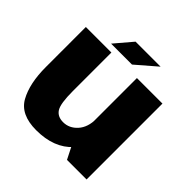

<svg xmlns="http://www.w3.org/2000/svg" viewBox="-187 -893 1061 1061"><g transform="rotate(45 343.0 -363.0)"><path d="M480 0H633V-593H433.5V-92ZM234 -593H34.5V-280.5Q34.5 -152 78 -73.8Q121.5 4.5 243.5 4.5Q382.5 4.5 457 -77.2Q531.5 -159 531.5 -240L434.5 -276.5Q434.5 -209 399.8 -170.5Q365 -132 317.5 -132Q273.5 -132 253.8 -163Q234 -194 234 -291ZM274 -626.5H361.5L481.5 -730H363ZM198 -626.5H286L400.5 -730H286Z"/></g></svg>

Font: Anybody UltraCondensed Thin ExtraBold
Style: Regular
Weight: 800
Version: Version 1.111